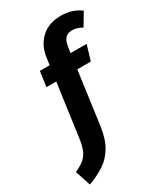

<svg xmlns="http://www.w3.org/2000/svg" viewBox="-313 -853 1006 1169"><g transform="rotate(-30 189.5 -268.5)"><path d="M263 -573 257 -531H370L338 -425H243L192 -53Q180 31 148.5 83Q117 135 72 165Q27 195 -41 221L-77 112Q-40 96 -16.5 78Q7 60 21.5 29.5Q36 -1 43 -50L95 -425H26L41 -531H110L117 -582Q128 -661 180.5 -709.5Q233 -758 320 -758Q397 -758 456 -715L403 -626Q369 -647 333 -647Q302 -647 285.5 -629Q269 -611 263 -573Z"/></g></svg>

Font: Fira Sans Condensed
Style: Bold Italic
Weight: 700
Width: 3
Italic angle: -8°
Designer: Carrois Corporate & Edenspiekermann AG
Foundry: Carrois Corporate GbR & Edenspiekermann AG
Version: Version 4.203